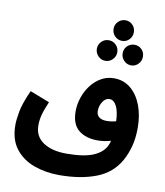

<svg xmlns="http://www.w3.org/2000/svg" viewBox="-104 -893 1005 1166"><g transform="rotate(10 399.0 -310.0)"><path d="M340 188Q256 188 184.5 162Q113 136 69.5 80Q26 24 26 -66Q26 -100 35.5 -151Q45 -202 82 -284L203 -237Q180 -183 172 -151.5Q164 -120 164 -88Q164 -20 217.5 16Q271 52 361 52Q471 52 529.5 26Q588 0 607 -47Q612 -59 615 -72Q576 -60 534 -60Q460 -60 416 -96Q372 -132 372 -212Q372 -254 386 -296Q400 -338 426 -372.5Q452 -407 488 -428Q524 -449 568 -449Q628 -449 671.5 -412.5Q715 -376 738 -314.5Q761 -253 761 -178Q761 -113 747.5 -63Q734 -13 712 27Q664 114 568 151Q472 188 340 188ZM504 -237Q504 -212 520.5 -199Q537 -186 567 -186Q580 -186 595 -188Q610 -190 625 -194Q623 -254 606 -287Q589 -320 562 -320Q538 -320 521 -294Q504 -268 504 -237ZM575 -681Q549 -681 530.5 -699.5Q512 -718 512 -745Q512 -771 530.5 -789.5Q549 -808 575 -808Q601 -808 619 -789.5Q637 -771 637 -745Q637 -718 619 -699.5Q601 -681 575 -681ZM496 -544Q470 -544 451.5 -563Q433 -582 433 -608Q433 -634 451.5 -652.5Q470 -671 496 -671Q522 -671 540.5 -652.5Q559 -634 559 -608Q559 -582 540.5 -563Q522 -544 496 -544ZM655 -544Q629 -544 610.5 -563Q592 -582 592 -608Q592 -635 610.5 -653Q629 -671 655 -671Q681 -671 699 -653Q717 -635 717 -608Q717 -582 699 -563Q681 -544 655 -544Z"/></g></svg>

Font: Noto Sans Arabic SemCond
Style: Bold
Weight: 700
Width: 4
Designer: Monotype Design Team, Nadine Chahine, Nizar Qandah and Khaled Hosny
Foundry: Monotype Imaging Inc.
Version: Version 2.012; ttfautohint (v1.8.4.7-5d5b)